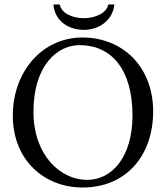

<svg xmlns="http://www.w3.org/2000/svg" viewBox="-20 -825 738 855"><path d="M334 -624C475 -624 570 -518 570 -310C570 -131 482 -24 368 -24C248 -24 129 -135 129 -327C129 -537 238 -624 334 -624ZM662 -329C662 -527 527 -658 347 -658C168 -658 37 -506 37 -310C37 -113 176 10 348 10C539 10 662 -129 662 -329ZM489 -805H462C455 -766 403 -744 354 -744C301 -744 254 -766 246 -805H218C223 -735 281 -692 354 -692C420 -692 483 -734 489 -805Z"/></svg>

Font: Linux Libertine O C
Style: Regular
Weight: 400
Designer: Philipp H. Poll
Foundry: Philipp H. Poll
Version: Version 4.0.3